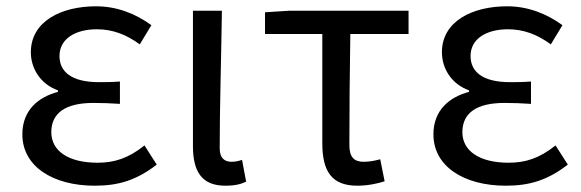

<svg xmlns="http://www.w3.org/2000/svg" viewBox="-20 -577 1847 610"><path d="M281 13C356 13 413 -4 478 -54L439 -115C388 -74 343 -60 290 -60C198 -60 143 -97 143 -157C143 -218 188 -250 277 -250C304 -250 330 -249 361 -247V-318C335 -316 315 -316 294 -316C206 -316 169 -350 169 -399C169 -455 221 -484 288 -484C338 -484 382 -467 424 -436L461 -497C410 -534 351 -557 285 -557C174 -557 78 -509 78 -411C78 -360 108 -310 164 -290V-285C103 -269 51 -228 51 -150C51 -49 147 13 281 13Z M696 13C727 13 746 8 762 0L749 -69C737 -65 726 -63 716 -63C693 -63 678 -75 678 -106C678 -237 683 -396 685 -543H593V-113C593 -32 621 13 696 13Z M1115 13C1149 13 1180 6 1202 -1L1188 -71C1170 -66 1153 -63 1135 -63C1105 -63 1090 -78 1090 -116C1090 -226 1091 -346 1093 -469H1278V-543H900L822 -538V-469H1004V-122C1004 -34 1033 13 1115 13Z M1587 13C1662 13 1719 -4 1784 -54L1745 -115C1694 -74 1649 -60 1596 -60C1504 -60 1449 -97 1449 -157C1449 -218 1494 -250 1583 -250C1610 -250 1636 -249 1667 -247V-318C1641 -316 1621 -316 1600 -316C1512 -316 1475 -350 1475 -399C1475 -455 1527 -484 1594 -484C1644 -484 1688 -467 1730 -436L1767 -497C1716 -534 1657 -557 1591 -557C1480 -557 1384 -509 1384 -411C1384 -360 1414 -310 1470 -290V-285C1409 -269 1357 -228 1357 -150C1357 -49 1453 13 1587 13Z"/></svg>

Font: DAIFUKU Sans JP
Style: Regular
Weight: 400
Designer: Original font ‘Source Han Sans JP’ : Ryoko NISHIZUKA  (kana, bopomofo & ideographs); Paul D. Hunt (Latin, Greek & Cyrill
Foundry: Daifuku
Version: Version 1.001